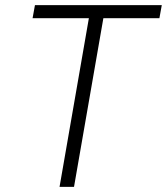

<svg xmlns="http://www.w3.org/2000/svg" viewBox="-20 -731 653 751"><path d="M603.5 -659.7H384.3L269.5 0H212.9L327.6 -659.7H107.4L116.7 -710.9H612.8Z"/></svg>

Font: Roboto Mono Light
Style: Italic
Weight: 300
Designer: Google
Version: Version 2.000985; 2015; ttfautohint (v1.3)